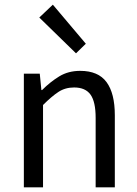

<svg xmlns="http://www.w3.org/2000/svg" viewBox="-20 -801 587 821"><path d="M82 0V-486H150L157 -416H160Q195 -451 233.5 -474.5Q272 -498 323 -498Q400 -498 435.5 -450Q471 -402 471 -308V0H389V-297Q389 -366 367 -396.5Q345 -427 297 -427Q259 -427 230 -408Q201 -389 164 -352V0ZM305 -573 148 -726 206 -781 347 -614Z"/></svg>

Font: CV Source Sans
Style: Regular
Weight: 400
Designer: Paul D. Hunt
Foundry: Adobe Systems Incorporated
Version: Version 3.001